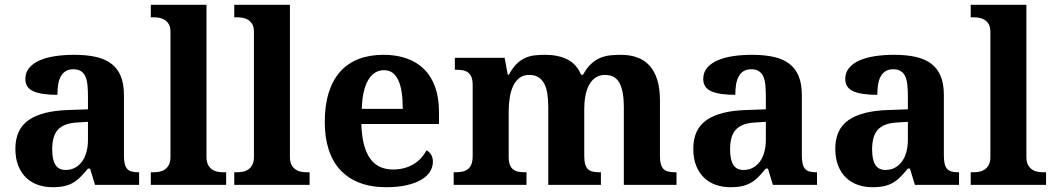

<svg xmlns="http://www.w3.org/2000/svg" viewBox="-20 -780 4450 810"><path d="M200.2 -148.9Q200.2 -106 213.9 -84.5Q227.5 -63 256.8 -63Q278.3 -63 295.7 -72Q313 -81.1 325.4 -97.7Q337.9 -114.3 344.5 -137.9Q351.1 -161.6 351.1 -190.9V-266.1L306.2 -263.2Q276.4 -261.7 255.9 -253.7Q235.4 -245.6 223.1 -231.4Q210.9 -217.3 205.6 -196.8Q200.2 -176.3 200.2 -148.9ZM289.1 -487.8Q270 -487.8 257.1 -479.7Q244.1 -471.7 236.3 -457.3Q228.5 -442.9 225.3 -423.1Q222.2 -403.3 222.2 -379.9Q154.8 -379.9 120.8 -395Q86.9 -410.2 86.9 -446.8Q86.9 -474.1 103.3 -493.7Q119.6 -513.2 147.7 -525.4Q175.8 -537.6 213.1 -543.2Q250.5 -548.8 293 -548.8Q345.7 -548.8 385 -539.8Q424.3 -530.8 450.4 -510.7Q476.6 -490.7 489.7 -458.3Q502.9 -425.8 502.9 -378.9V-124Q502.9 -103.5 506.1 -89.8Q509.3 -76.2 516.1 -68.1Q522.9 -60.1 534.7 -56.6Q546.4 -53.2 563 -53.2H566.9V0H380.9L359.9 -68.8H351.1Q334.5 -48.8 319.8 -33.9Q305.2 -19 288.6 -9.3Q272 0.5 251.2 5.1Q230.5 9.8 202.1 9.8Q168.9 9.8 140.4 0Q111.8 -9.8 90.6 -30Q69.3 -50.3 57.1 -80.8Q44.9 -111.3 44.9 -152.8Q44.9 -234.4 100.8 -273.4Q156.7 -312.5 269 -315.9L351.1 -318.8V-374Q351.1 -398.9 349.1 -419.9Q347.2 -440.9 340.8 -456.1Q334.5 -471.2 322 -479.5Q309.6 -487.8 289.1 -487.8Z M627.9 -53.2Q639.2 -53.2 651.6 -55.4Q664.1 -57.6 674.6 -64.5Q685.1 -71.3 692.1 -84Q699.2 -96.7 699.2 -118.2V-646Q699.2 -666 692.1 -678Q685.1 -689.9 674.3 -696.5Q663.6 -703.1 651.1 -705.1Q638.7 -707 627.9 -707H616.2V-759.8H851.1V-118.2Q851.1 -96.7 858.2 -84Q865.2 -71.3 875.7 -64.5Q886.2 -57.6 898.9 -55.4Q911.6 -53.2 922.4 -53.2H934.1V0H616.2V-53.2Z M980 -53.2Q991.2 -53.2 1003.7 -55.4Q1016.1 -57.6 1026.6 -64.5Q1037.1 -71.3 1044.2 -84Q1051.3 -96.7 1051.3 -118.2V-646Q1051.3 -666 1044.2 -678Q1037.1 -689.9 1026.4 -696.5Q1015.6 -703.1 1003.2 -705.1Q990.7 -707 980 -707H968.3V-759.8H1203.1V-118.2Q1203.1 -96.7 1210.2 -84Q1217.3 -71.3 1227.8 -64.5Q1238.3 -57.6 1251 -55.4Q1263.7 -53.2 1274.4 -53.2H1286.1V0H968.3V-53.2Z M1600.1 -483.9Q1558.1 -483.9 1533.4 -442.4Q1508.8 -400.9 1506.3 -320.8H1679.2Q1679.2 -358.9 1674.8 -389.2Q1670.4 -419.4 1660.9 -440.4Q1651.4 -461.4 1636.5 -472.7Q1621.6 -483.9 1600.1 -483.9ZM1609.4 9.8Q1545.9 9.8 1497.3 -8.8Q1448.7 -27.3 1416 -62.5Q1383.3 -97.7 1366.7 -148.7Q1350.1 -199.7 1350.1 -265.1Q1350.1 -335.4 1366.7 -388.7Q1383.3 -441.9 1415 -477.5Q1446.8 -513.2 1492.9 -531Q1539.1 -548.8 1598.1 -548.8Q1652.3 -548.8 1695.8 -533.4Q1739.3 -518.1 1769.5 -487.8Q1799.8 -457.5 1815.9 -412.6Q1832 -367.7 1832 -308.1V-256.8H1504.4Q1505.9 -206.5 1515.4 -170.4Q1524.9 -134.3 1541.7 -110.8Q1558.6 -87.4 1582.8 -76.2Q1606.9 -64.9 1638.2 -64.9Q1664.1 -64.9 1686 -71Q1708 -77.1 1725.8 -88.1Q1743.7 -99.1 1757.1 -114Q1770.5 -128.9 1779.3 -146Q1806.2 -131.3 1806.2 -97.2Q1806.2 -75.7 1794.4 -56.4Q1782.7 -37.1 1758.3 -22.5Q1733.9 -7.8 1697 1Q1660.2 9.8 1609.4 9.8Z M2293 0V-329.1Q2293 -361.3 2288.8 -386.5Q2284.7 -411.6 2275.1 -428.7Q2265.6 -445.8 2250.2 -454.8Q2234.9 -463.9 2212.9 -463.9Q2188 -463.9 2171.4 -451.2Q2154.8 -438.5 2144.8 -417.2Q2134.8 -396 2130.4 -367.9Q2126 -339.8 2126 -309.1V-118.2Q2126 -97.2 2131.1 -84.5Q2136.2 -71.8 2145.5 -64.7Q2154.8 -57.6 2168.2 -55.4Q2181.6 -53.2 2198.2 -53.2H2201.2V0H1894V-53.2H1896Q1913.1 -53.2 1927.2 -55.4Q1941.4 -57.6 1951.9 -64.9Q1962.4 -72.3 1968.3 -85.9Q1974.1 -99.6 1974.1 -122.1V-420.9Q1974.1 -441.9 1969 -454.6Q1963.9 -467.3 1954.3 -474.4Q1944.8 -481.4 1931.6 -483.6Q1918.5 -485.8 1901.9 -485.8H1898.9V-536.1H2108.9L2122.1 -464.8H2127Q2142.1 -493.2 2158.9 -509.8Q2175.8 -526.4 2194.8 -535.2Q2213.9 -543.9 2235.1 -546.4Q2256.3 -548.8 2279.8 -548.8Q2335 -548.8 2374 -529.1Q2413.1 -509.3 2431.2 -464.8H2439.9Q2455.1 -493.2 2472.9 -509.8Q2490.7 -526.4 2511 -535.2Q2531.2 -543.9 2553.5 -546.4Q2575.7 -548.8 2599.1 -548.8Q2637.7 -548.8 2668.5 -537.6Q2699.2 -526.4 2720.5 -502.9Q2741.7 -479.5 2752.9 -443.1Q2764.2 -406.7 2764.2 -356V-124Q2764.2 -100.6 2768.3 -86.7Q2772.5 -72.8 2780.8 -65.4Q2789.1 -58.1 2801.8 -55.7Q2814.5 -53.2 2831.1 -53.2H2834V0H2611.8V-329.1Q2611.8 -393.6 2594 -428.7Q2576.2 -463.9 2532.2 -463.9Q2508.8 -463.9 2492.2 -452.4Q2475.6 -440.9 2465.1 -421.4Q2454.6 -401.9 2449.7 -375.7Q2444.8 -349.6 2444.8 -320.8V-124Q2444.8 -100.6 2449 -86.7Q2453.1 -72.8 2461.4 -65.4Q2469.7 -58.1 2482.4 -55.7Q2495.1 -53.2 2512.2 -53.2H2515.1V0Z M3060.1 -148.9Q3060.1 -106 3073.7 -84.5Q3087.4 -63 3116.7 -63Q3138.2 -63 3155.5 -72Q3172.9 -81.1 3185.3 -97.7Q3197.8 -114.3 3204.3 -137.9Q3210.9 -161.6 3210.9 -190.9V-266.1L3166 -263.2Q3136.2 -261.7 3115.7 -253.7Q3095.2 -245.6 3083 -231.4Q3070.8 -217.3 3065.4 -196.8Q3060.1 -176.3 3060.1 -148.9ZM3148.9 -487.8Q3129.9 -487.8 3116.9 -479.7Q3104 -471.7 3096.2 -457.3Q3088.4 -442.9 3085.2 -423.1Q3082 -403.3 3082 -379.9Q3014.6 -379.9 2980.7 -395Q2946.8 -410.2 2946.8 -446.8Q2946.8 -474.1 2963.1 -493.7Q2979.5 -513.2 3007.6 -525.4Q3035.6 -537.6 3073 -543.2Q3110.4 -548.8 3152.8 -548.8Q3205.6 -548.8 3244.9 -539.8Q3284.2 -530.8 3310.3 -510.7Q3336.4 -490.7 3349.6 -458.3Q3362.8 -425.8 3362.8 -378.9V-124Q3362.8 -103.5 3366 -89.8Q3369.1 -76.2 3376 -68.1Q3382.8 -60.1 3394.5 -56.6Q3406.2 -53.2 3422.9 -53.2H3426.8V0H3240.7L3219.7 -68.8H3210.9Q3194.3 -48.8 3179.7 -33.9Q3165 -19 3148.4 -9.3Q3131.8 0.5 3111.1 5.1Q3090.3 9.8 3062 9.8Q3028.8 9.8 3000.2 0Q2971.7 -9.8 2950.4 -30Q2929.2 -50.3 2917 -80.8Q2904.8 -111.3 2904.8 -152.8Q2904.8 -234.4 2960.7 -273.4Q3016.6 -312.5 3128.9 -315.9L3210.9 -318.8V-374Q3210.9 -398.9 3209 -419.9Q3207 -440.9 3200.7 -456.1Q3194.3 -471.2 3181.9 -479.5Q3169.4 -487.8 3148.9 -487.8Z M3659.2 -148.9Q3659.2 -106 3672.9 -84.5Q3686.5 -63 3715.8 -63Q3737.3 -63 3754.6 -72Q3772 -81.1 3784.4 -97.7Q3796.9 -114.3 3803.5 -137.9Q3810.1 -161.6 3810.1 -190.9V-266.1L3765.1 -263.2Q3735.4 -261.7 3714.8 -253.7Q3694.3 -245.6 3682.1 -231.4Q3669.9 -217.3 3664.6 -196.8Q3659.2 -176.3 3659.2 -148.9ZM3748 -487.8Q3729 -487.8 3716.1 -479.7Q3703.1 -471.7 3695.3 -457.3Q3687.5 -442.9 3684.3 -423.1Q3681.2 -403.3 3681.2 -379.9Q3613.8 -379.9 3579.8 -395Q3545.9 -410.2 3545.9 -446.8Q3545.9 -474.1 3562.3 -493.7Q3578.6 -513.2 3606.7 -525.4Q3634.8 -537.6 3672.1 -543.2Q3709.5 -548.8 3752 -548.8Q3804.7 -548.8 3844 -539.8Q3883.3 -530.8 3909.4 -510.7Q3935.5 -490.7 3948.7 -458.3Q3961.9 -425.8 3961.9 -378.9V-124Q3961.9 -103.5 3965.1 -89.8Q3968.3 -76.2 3975.1 -68.1Q3981.9 -60.1 3993.7 -56.6Q4005.4 -53.2 4022 -53.2H4025.9V0H3839.8L3818.8 -68.8H3810.1Q3793.5 -48.8 3778.8 -33.9Q3764.2 -19 3747.6 -9.3Q3731 0.5 3710.2 5.1Q3689.5 9.8 3661.1 9.8Q3627.9 9.8 3599.4 0Q3570.8 -9.8 3549.6 -30Q3528.3 -50.3 3516.1 -80.8Q3503.9 -111.3 3503.9 -152.8Q3503.9 -234.4 3559.8 -273.4Q3615.7 -312.5 3728 -315.9L3810.1 -318.8V-374Q3810.1 -398.9 3808.1 -419.9Q3806.2 -440.9 3799.8 -456.1Q3793.5 -471.2 3781 -479.5Q3768.6 -487.8 3748 -487.8Z M4086.9 -53.2Q4098.1 -53.2 4110.6 -55.4Q4123 -57.6 4133.5 -64.5Q4144 -71.3 4151.1 -84Q4158.2 -96.7 4158.2 -118.2V-646Q4158.2 -666 4151.1 -678Q4144 -689.9 4133.3 -696.5Q4122.6 -703.1 4110.1 -705.1Q4097.7 -707 4086.9 -707H4075.2V-759.8H4310.1V-118.2Q4310.1 -96.7 4317.1 -84Q4324.2 -71.3 4334.7 -64.5Q4345.2 -57.6 4357.9 -55.4Q4370.6 -53.2 4381.3 -53.2H4393.1V0H4075.2V-53.2Z"/></svg>

Font: Droids
Style: b
Weight: 700
Foundry: Ascender Corporation
Version: Version 1.00 build 113